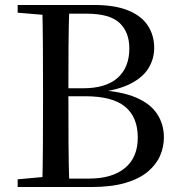

<svg xmlns="http://www.w3.org/2000/svg" viewBox="-20 -752 721 772"><path d="M51 0V-31L193 -44H205V0ZM150 0Q152 -85 152.5 -171Q153 -257 153 -345V-394Q153 -479 152.5 -563.5Q152 -648 150 -732H259Q256 -649 255.5 -564Q255 -479 255 -390V-370Q255 -265 255.5 -175.5Q256 -86 259 0ZM205 0V-34H339Q431 -34 482.5 -76.5Q534 -119 534 -199Q534 -281 483 -323Q432 -365 323 -365H205V-397H313Q406 -397 453 -439Q500 -481 500 -557Q500 -623 460.5 -660Q421 -697 328 -697H205V-732H357Q442 -732 495.5 -710Q549 -688 574.5 -649Q600 -610 600 -559Q600 -516 577.5 -478.5Q555 -441 504 -415Q453 -389 369 -380L373 -390Q468 -385 526.5 -360Q585 -335 612 -293.5Q639 -252 639 -200Q639 -161 623.5 -125.5Q608 -90 574 -61.5Q540 -33 484 -16.5Q428 0 346 0ZM51 -701V-732H205V-689H193Z"/></svg>

Font: Noto Serif KR ExtraLight Medium
Style: Regular
Weight: 500
Version: Version 2.002-H1;hotconv 1.1.0;makeotfexe 2.6.0